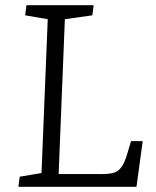

<svg xmlns="http://www.w3.org/2000/svg" viewBox="-20 -720 601 740"><path d="M56 -39 140 -53 164 -646 77 -661 82 -700H341L336 -661L230 -646L206 -49H370Q396 -49 414.5 -53Q433 -57 446.5 -74Q460 -91 471 -129L485 -176H530L506 0H51Z"/></svg>

Font: Literata 12pt Light
Style: Italic
Weight: 300
Italic angle: -2°
Designer: Latin by Veronika Burian and Jose Scaglione. Greek by Irene Vlachou. Cyrillic by Vera Evstafieva
Foundry: TypeTogether
Version: Version 3.002